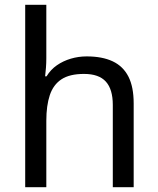

<svg xmlns="http://www.w3.org/2000/svg" viewBox="-20 -780 658 800"><path d="M173 -537Q173 -518 171.5 -498Q170 -478 168 -462H174Q191 -490 217 -508Q243 -526 275 -535.5Q307 -545 341 -545Q406 -545 449.5 -524.5Q493 -504 515 -461Q537 -418 537 -349V0H450V-343Q450 -408 421 -440Q392 -472 330 -472Q270 -472 236 -449.5Q202 -427 187.5 -383.5Q173 -340 173 -277V0H85V-760H173Z"/></svg>

Font: uguzrati05
Style: Book
Weight: 400
Designer: Jelle Bosma - Monotype Design Team, Universal Thirst
Foundry: Monotype Imaging Inc.
Version: Version 2.106